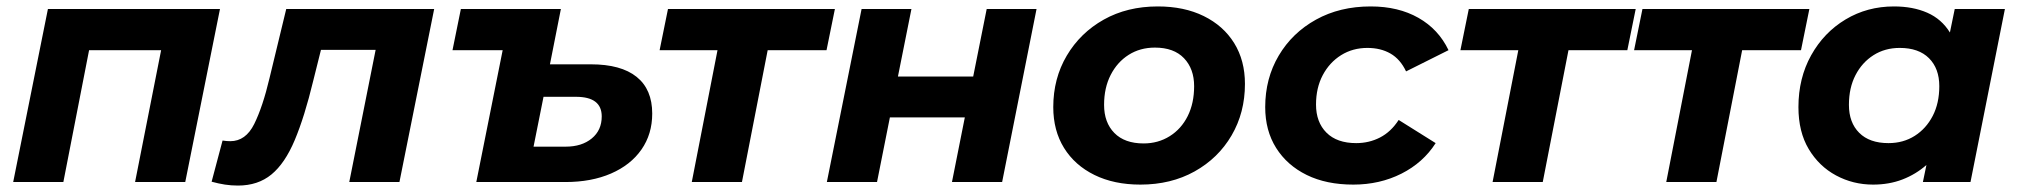

<svg xmlns="http://www.w3.org/2000/svg" viewBox="-20 -566 6275 597"><path d="M21 0 129 -538H664L556 0H400L481 -410H257L177 0Z M638 -1 672 -129Q679 -128 684.5 -127.5Q690 -127 696 -127Q744 -127 770.5 -180.5Q797 -234 818 -323L870 -538H1330L1222 0H1066L1148 -411H978L954 -315Q927 -203 896.5 -130.5Q866 -58 824 -23.5Q782 11 720 11Q699 11 679.5 8Q660 5 638 -1Z M1817 -366Q1911 -366 1959.5 -327Q2008 -288 2008 -213Q2008 -149 1974.5 -101Q1941 -53 1880 -26.5Q1819 0 1738 0H1461L1543 -410H1387L1413 -538H1724L1690 -366ZM1739 -110Q1789 -110 1820 -135.5Q1851 -161 1851 -204Q1851 -265 1771 -265H1670L1639 -110Z M2131 0 2211 -410H2031L2057 -538H2576L2550 -410H2367L2287 0Z M2551 0 2659 -538H2814L2772 -328H3006L3048 -538H3203L3096 0H2940L2980 -201H2747L2707 0Z M3526 8Q3444 8 3383 -22Q3322 -52 3288.5 -106Q3255 -160 3255 -233Q3255 -322 3297 -393Q3339 -464 3412 -505Q3485 -546 3580 -546Q3662 -546 3723 -516Q3784 -486 3817.5 -432Q3851 -378 3851 -305Q3851 -216 3809.5 -145Q3768 -74 3694.5 -33Q3621 8 3526 8ZM3536 -120Q3581 -120 3617 -142.5Q3653 -165 3673 -205Q3693 -245 3693 -298Q3693 -352 3661.5 -385Q3630 -418 3571 -418Q3525 -418 3489.5 -395.5Q3454 -373 3433.5 -333Q3413 -293 3413 -240Q3413 -185 3445 -152.5Q3477 -120 3536 -120Z M4188 8Q4104 8 4043 -22Q3982 -52 3948 -106Q3914 -160 3914 -233Q3914 -322 3956 -393Q3998 -464 4072 -505Q4146 -546 4242 -546Q4328 -546 4390.5 -510.5Q4453 -475 4484 -410L4352 -344Q4334 -382 4303.5 -399.5Q4273 -417 4232 -417Q4186 -417 4150 -394.5Q4114 -372 4093 -332.5Q4072 -293 4072 -241Q4072 -186 4104.5 -153.5Q4137 -121 4197 -121Q4237 -121 4271 -138.5Q4305 -156 4329 -193L4444 -121Q4405 -60 4337.5 -26Q4270 8 4188 8Z M4621 0 4701 -410H4521L4547 -538H5066L5040 -410H4857L4777 0Z M5161 0 5241 -410H5061L5087 -538H5606L5580 -410H5397L5317 0Z M5804 8Q5742 8 5689 -20.5Q5636 -49 5604 -102.5Q5572 -156 5572 -233Q5572 -323 5611.5 -394Q5651 -465 5718.5 -505.5Q5786 -546 5869 -546Q5928 -546 5972.5 -526.5Q6017 -507 6043 -465L6058 -538H6214L6107 0H5959L5970 -53Q5937 -24 5895.5 -8Q5854 8 5804 8ZM5852 -121Q5898 -121 5933.5 -143.5Q5969 -166 5989.5 -205.5Q6010 -245 6010 -298Q6010 -353 5978 -385Q5946 -417 5887 -417Q5841 -417 5805.5 -394.5Q5770 -372 5749.5 -332.5Q5729 -293 5729 -240Q5729 -185 5761 -153Q5793 -121 5852 -121Z"/></svg>

Font: Montserrat
Style: Bold Italic
Weight: 700
Italic angle: -11.3°
Designer: Julieta Ulanovsky
Foundry: Julieta Ulanovsky
Version: Version 9.000; ttfautohint (v1.8.4.7-5d5b)